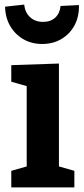

<svg xmlns="http://www.w3.org/2000/svg" viewBox="-20 -814 363 834"><path d="M303 -72V0H29V-72L96 -91V-440L29 -459V-531L236 -538V-91ZM163 -623Q117 -623 81 -644Q45 -665 24 -701.5Q3 -738 2 -785L85 -794Q89 -759 111 -739Q133 -719 167 -719Q200 -719 220 -737.5Q240 -756 243 -788L323 -792Q324 -742 304 -704.5Q284 -667 247.5 -645Q211 -623 163 -623Z"/></svg>

Font: Bitter
Style: Bold
Weight: 700
Designer: Sol Matas, and Bitter project Authors
Foundry: Sol Matas
Version: Version 2.001